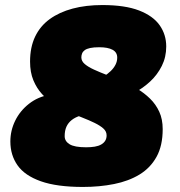

<svg xmlns="http://www.w3.org/2000/svg" viewBox="-20 -730 712 760"><path d="M308 10Q205 10 141.5 -12.5Q78 -35 49.5 -75.5Q21 -116 21 -170Q21 -213 40 -252Q59 -291 94.5 -319Q130 -347 177 -355L298 -272Q278 -266 264 -255Q250 -244 243 -228.5Q236 -213 236 -191Q236 -171 255.5 -159Q275 -147 321 -147Q340 -147 355 -149.5Q370 -152 380.5 -158Q391 -164 396.5 -173Q402 -182 402 -194Q402 -210 389 -221.5Q376 -233 354.5 -243.5Q333 -254 306 -264.5Q279 -275 250.5 -287.5Q222 -300 195 -317Q168 -334 146.5 -357.5Q125 -381 112 -412.5Q99 -444 99 -486Q99 -543 119 -585Q139 -627 177 -654.5Q215 -682 267.5 -696Q320 -710 385 -710Q475 -710 530.5 -688.5Q586 -667 612 -630Q638 -593 638 -546Q638 -504 620.5 -469Q603 -434 574.5 -407.5Q546 -381 512 -363L390 -427Q406 -437 418 -448.5Q430 -460 437 -473.5Q444 -487 444 -502Q444 -523 425.5 -533Q407 -543 373 -543Q351 -543 337 -540Q323 -537 315.5 -531.5Q308 -526 305 -518.5Q302 -511 302 -503Q302 -488 315.5 -476.5Q329 -465 352 -454.5Q375 -444 403.5 -433Q432 -422 463 -409Q494 -396 522.5 -379Q551 -362 574 -339.5Q597 -317 610.5 -287.5Q624 -258 624 -219Q624 -153 599.5 -109Q575 -65 532 -39Q489 -13 431.5 -1.5Q374 10 308 10Z"/></svg>

Font: Georama ExtraCondensed Thin Black
Style: Italic
Weight: 900
Italic angle: -9°
Version: Version 1.001